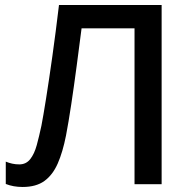

<svg xmlns="http://www.w3.org/2000/svg" viewBox="-20 -734 759 765"><path d="M624 0H516V-621H305Q296 -551 285.5 -471.5Q275 -392 264 -319Q253 -246 243 -194Q230 -128 210 -82.5Q190 -37 157 -13Q124 11 70 11Q33 11 3 -1V-90Q15 -85 28.5 -82Q42 -79 57 -79Q84 -79 100.5 -100Q117 -121 126.5 -156Q136 -191 145 -233Q152 -269 163.5 -341Q175 -413 188.5 -509Q202 -605 215 -714H624Z"/></svg>

Font: Noto Sans Medium
Style: Regular
Weight: 500
Designer: Monotype Design Team
Foundry: Monotype Imaging Inc.
Version: Version 2.007